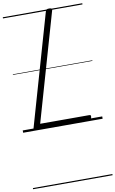

<svg xmlns="http://www.w3.org/2000/svg" viewBox="-147 -1074 982 1634"><g transform="rotate(-10 343.5 -257.5)"><path d="M115 0Q87 0 94 -23L370 -984Q373 -994 379 -998.5Q385 -1003 401 -1003Q415 -1003 421.5 -998.5Q428 -994 424 -983L156 -50H580Q591 -50 593 -44Q595 -38 592 -25Q589 -12 583 -6Q577 0 568 0ZM0 478H687V488H0ZM0 -20H687V0H0ZM0 -505H687V-500H0ZM0 -998H687V-988H0Z"/></g></svg>

Font: Playwrite AU SA Guides
Style: Regular
Weight: 400
Designer: Veronika Burian, José Scaglione
Foundry: TypeTogether
Version: Version 1.003